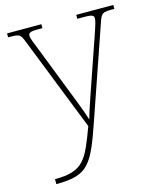

<svg xmlns="http://www.w3.org/2000/svg" viewBox="-116 -618 780 941"><g transform="rotate(-15 274.5 -148.0)"><path d="M52 215V240H53C216 240 240 193 312 -16L468 -468C484 -515 489 -516 545 -516H549V-536H361V-516H399C440 -516 445 -509 445 -495C445 -482 436 -455 425 -423L338 -171C317 -110 302 -67 290 -24C277 -69 244 -150 220 -212L144 -407C122 -463 113 -482 113 -495C113 -509 118 -516 159 -516H184V-536H10V-516H13C69 -516 72 -515 90 -468L277 6C219 160 200 215 52 215Z"/></g></svg>

Font: Noto Serif Gurmukhi Thin
Style: Regular
Weight: 100
Designer: Vaibhav Singh and the Monotype Design Team
Foundry: Monotype Imaging Inc.
Version: Version 2.004